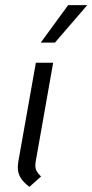

<svg xmlns="http://www.w3.org/2000/svg" viewBox="-20 -713 358 744"><path d="M49 -64Q49 -71 51 -87L119 -470H186L118 -85Q117 -80 117 -71Q117 -59 122 -50Q127 -41 139 -29L94 11Q71 -6 60 -24Q49 -42 49 -64ZM244 -693H318L193 -548H138Z"/></svg>

Font: KoHo
Style: Italic
Weight: 400
Italic angle: -10°
Designer: Cadson Demak & Katatrad Team
Foundry: Cadson Demak Co.,Ltd.
Version: Version 1.000